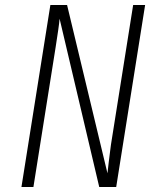

<svg xmlns="http://www.w3.org/2000/svg" viewBox="-20 -750 640 770"><path d="M66 0 182 -730H249L411 -55Q413 -75 416 -99Q419 -123 421.5 -143Q424 -163 425 -170L514 -730H562L446 0H378L219 -675Q218 -661 213.5 -629.5Q209 -598 203 -560L114 0Z"/></svg>

Font: JetBrains Mono NL Thin
Style: Italic
Weight: 100
Italic angle: -9°
Monospace: yes
Designer: Philipp Nurullin, Konstantin Bulenkov
Foundry: JetBrains
Version: Version 2.305; ttfautohint (v1.8.4.7-5d5b)